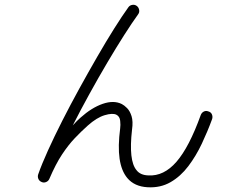

<svg xmlns="http://www.w3.org/2000/svg" viewBox="-20 -797 1040 810"><path d="M603 -7Q547 -10 517 -46Q492 -76 484.5 -127.5Q477 -179 487 -256Q489 -269 487 -287.5Q485 -306 471 -313Q455 -321 421.5 -311Q388 -301 350 -267Q322 -242 295 -213.5Q268 -185 241.5 -145Q215 -105 188 -42Q184 -33 174.5 -29Q165 -25 156 -29Q146 -33 142 -42Q138 -51 141 -61Q156 -104 182.5 -162.5Q209 -221 243 -288Q277 -355 315 -424Q353 -493 390.5 -558Q428 -623 462 -677Q496 -731 522 -767Q528 -775 538.5 -776.5Q549 -778 557 -772Q565 -766 567 -755.5Q569 -745 563 -737Q537 -701 503.5 -648.5Q470 -596 432.5 -532.5Q395 -469 357.5 -401Q320 -333 287 -268Q305 -288 320 -301Q367 -343 413.5 -359Q460 -375 494 -358Q504 -353 516 -341Q528 -329 535 -307Q542 -285 537 -250Q522 -119 556 -79Q572 -58 606 -57Q671 -53 724.5 -114.5Q778 -176 827 -312Q831 -322 840 -326.5Q849 -331 859 -327Q870 -324 874 -314.5Q878 -305 875 -295Q856 -243 831.5 -191Q807 -139 774.5 -96Q742 -53 699.5 -28.5Q657 -4 603 -7Z"/></svg>

Font: Zen Kurenaido
Style: Regular
Weight: 400
Designer: Yoshimichi Ohira
Foundry: Positype
Version: Version 1.001